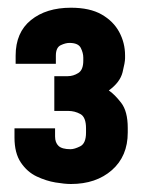

<svg xmlns="http://www.w3.org/2000/svg" viewBox="-20 -874 362 485"><path d="M159.2 -854.5Q207 -854.5 236.8 -837.4Q266.6 -820.3 281.2 -793Q295.9 -765.6 295.9 -734.4V-726.6Q295.9 -716.8 289.6 -691.4Q283.2 -666 254.9 -645.5Q269.5 -635.7 286.1 -614.3Q302.7 -592.8 302.7 -550.8V-539.1Q302.7 -479.5 262.7 -444.3Q222.7 -409.2 159.2 -409.2Q143.6 -409.2 120.1 -413.1Q96.7 -417 72.8 -428.2Q48.8 -439.5 32.7 -463.4Q16.6 -487.3 16.6 -526.4V-549.8H119.1V-529.3Q119.1 -513.7 127.9 -505.4Q136.7 -497.1 158.2 -497.1Q168 -497.1 182.6 -504.4Q197.3 -511.7 197.3 -539.1V-549.8Q197.3 -578.1 183.1 -585.9Q168.9 -593.8 152.3 -593.8H117.2V-681.6H151.4Q165 -681.6 177.7 -689.5Q190.4 -697.3 190.4 -720.7V-728.5Q190.4 -740.2 184.1 -752.9Q177.7 -765.6 155.3 -765.6Q145.5 -765.6 133.3 -759.8Q121.1 -753.9 121.1 -733.4V-712.9H19.5V-733.4Q19.5 -792 58.1 -823.2Q96.7 -854.5 159.2 -854.5Z"/></svg>

Font: DINish
Style: Bold
Weight: 700
Designer: Bert Driehuis
Foundry: Playbeing
Version: Version 3.008; git-95204e4c-release